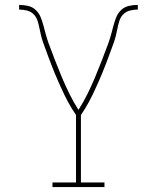

<svg xmlns="http://www.w3.org/2000/svg" viewBox="-20 -763 640 783"><path d="M406 0H194V-19H290V-294Q281 -307 272.5 -321Q264 -335 256.5 -349Q249 -363 242 -377.5Q235 -392 228.5 -406.5Q222 -421 215.5 -435.5Q209 -450 203 -465Q197 -480 191 -495Q185 -510 179.5 -525Q174 -540 168.5 -555Q163 -570 157.5 -585Q152 -600 148 -615.5Q144 -631 141 -647Q138 -663 133 -678.5Q128 -694 117 -705Q106 -716 90 -720Q74 -724 58 -724V-743Q76 -743 94 -739Q112 -735 125.5 -722.5Q139 -710 146 -692.5Q153 -675 157.5 -657.5Q162 -640 167 -622Q172 -604 178 -587Q191 -552 204.5 -517Q218 -482 232.5 -447.5Q247 -413 263.5 -379.5Q280 -346 300 -315Q320 -346 336.5 -379.5Q353 -413 367.5 -447.5Q382 -482 395.5 -517Q409 -552 422 -587Q428 -604 433 -622Q438 -640 442.5 -657.5Q447 -675 454 -692.5Q461 -710 474.5 -722.5Q488 -735 506 -739Q524 -743 542 -743V-724Q526 -724 510 -720Q494 -716 483 -705Q472 -694 467 -678.5Q462 -663 459 -647Q456 -631 452 -615.5Q448 -600 442.5 -585Q437 -570 431.5 -555Q426 -540 420.5 -525Q415 -510 409 -495Q403 -480 397 -465Q391 -450 384.5 -435.5Q378 -421 371.5 -406.5Q365 -392 358 -377.5Q351 -363 343.5 -349Q336 -335 327.5 -321Q319 -307 310 -294V-19H406Z"/></svg>

Font: Iosevka HT Thin Extended
Style: Regular
Weight: 100
Width: 7
Monospace: yes
Designer: Belleve Invis
Foundry: Belleve Invis
Version: Version 32.3.0; ttfautohint (v1.8.4)